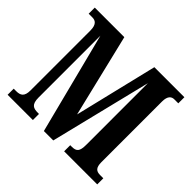

<svg xmlns="http://www.w3.org/2000/svg" viewBox="-167 -913 1112 1112"><g transform="rotate(45 389.0 -357.0)"><path d="M22 0H229V-50H221C183 -50 160 -58 160 -116V-622L319 0H396L549 -622V-117C549 -63 535 -50 498 -50H485V0H756V-50H730C698 -50 682 -63 682 -109V-605C682 -651 702 -664 723 -664H756V-714H510L387 -204L264 -714H22V-664H53C77 -664 98 -651 98 -602V-111C98 -62 77 -50 43 -50H22Z"/></g></svg>

Font: Noto Serif Myanmar ExtraCondensed
Style: Bold
Weight: 700
Width: 2
Designer: Ben Mitchell and the Monotype Design Team
Foundry: Monotype Imaging Inc.
Version: Version 2.106